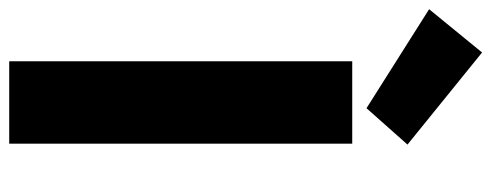

<svg xmlns="http://www.w3.org/2000/svg" viewBox="-372 -722 1067 417"><g transform="rotate(90 161.5 -513.5)"><path d="M86 0V-745H265V0ZM188 -776 -27 -912 67 -1027 267 -865Z"/></g></svg>

Font: Noto Sans HK Thin Black
Style: Regular
Weight: 900
Version: Version 2.004-H2;hotconv 1.0.118;makeotfexe 2.5.65603